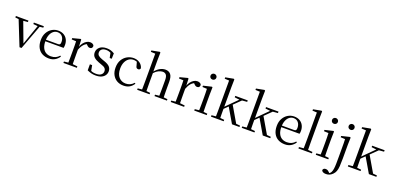

<svg xmlns="http://www.w3.org/2000/svg" viewBox="3 -2047 7283 3560"><g transform="rotate(20 3644.0 -267.0)"><path d="M253 5 45 -516H137L306 -63H289L295 -76L449 -516H488L293 5ZM-8 -487V-516H240V-487L131 -477H90ZM347 -487V-516H544V-487L463 -477H446Z M833 15Q760 15 702 -15Q644 -45 611 -106Q578 -167 578 -257Q578 -341 612.5 -402.5Q647 -464 703 -497.5Q759 -531 825 -531Q890 -531 936.5 -503.5Q983 -476 1007.5 -429Q1032 -382 1032 -323Q1032 -287 1025 -263H617V-294H907Q934 -294 943 -308Q952 -322 952 -352Q952 -416 918 -457.5Q884 -499 823 -499Q779 -499 743 -471.5Q707 -444 686 -392.5Q665 -341 665 -269Q665 -188 689.5 -136Q714 -84 757 -59.5Q800 -35 855 -35Q908 -35 947.5 -53.5Q987 -72 1018 -108L1034 -94Q1001 -44 951 -14.5Q901 15 833 15Z M1118 0V-28L1229 -40H1270L1383 -28V0ZM1201 0Q1202 -24 1202.5 -65Q1203 -106 1203.5 -150.5Q1204 -195 1204 -229V-289Q1204 -341 1203.5 -381Q1203 -421 1201 -458L1113 -462V-488L1267 -528L1280 -520L1286 -379V-378V-229Q1286 -195 1286.5 -150.5Q1287 -106 1287.5 -65Q1288 -24 1289 0ZM1285 -319 1264 -371H1282Q1297 -420 1324 -455.5Q1351 -491 1384.5 -511Q1418 -531 1453 -531Q1482 -531 1504 -519.5Q1526 -508 1533 -486Q1532 -459 1520 -444Q1508 -429 1481 -429Q1462 -429 1447 -438.5Q1432 -448 1415 -467L1392 -489L1437 -487Q1385 -473 1348.5 -432.5Q1312 -392 1285 -319Z M1755 15Q1707 15 1668 4.5Q1629 -6 1588 -25V-144H1632L1656 -18L1619 -20V-56Q1647 -37 1678 -27Q1709 -17 1753 -17Q1819 -17 1852.5 -44Q1886 -71 1886 -113Q1886 -150 1863.5 -173.5Q1841 -197 1780 -216L1728 -235Q1667 -257 1631.5 -291.5Q1596 -326 1596 -382Q1596 -445 1644.5 -488Q1693 -531 1783 -531Q1828 -531 1863.5 -520Q1899 -509 1936 -486L1933 -379H1893L1869 -496L1900 -490V-458Q1870 -479 1842 -488.5Q1814 -498 1783 -498Q1726 -498 1697 -473Q1668 -448 1668 -408Q1668 -372 1692 -349.5Q1716 -327 1770 -308L1821 -290Q1897 -264 1929 -228Q1961 -192 1961 -140Q1961 -97 1937.5 -61.5Q1914 -26 1869 -5.5Q1824 15 1755 15Z M2304 15Q2231 15 2175 -17Q2119 -49 2087 -108.5Q2055 -168 2055 -251Q2055 -341 2092 -403.5Q2129 -466 2188.5 -498.5Q2248 -531 2317 -531Q2362 -531 2400 -514.5Q2438 -498 2464.5 -469Q2491 -440 2502 -399Q2493 -364 2460 -364Q2439 -364 2426.5 -375.5Q2414 -387 2410 -413L2385 -502L2435 -462Q2404 -482 2377 -490.5Q2350 -499 2322 -499Q2271 -499 2230 -470Q2189 -441 2165.5 -388Q2142 -335 2142 -262Q2142 -154 2195 -94.5Q2248 -35 2332 -35Q2377 -35 2416 -52.5Q2455 -70 2488 -107L2504 -94Q2471 -42 2423 -13.5Q2375 15 2304 15Z M2573 0V-28L2682 -39H2715L2818 -28V0ZM2656 0Q2657 -24 2657.5 -65Q2658 -106 2658.5 -150.5Q2659 -195 2659 -229V-744L2571 -748V-775L2727 -805L2742 -796L2739 -641V-412L2741 -399V-229Q2741 -195 2741.5 -150.5Q2742 -106 2742.5 -65Q2743 -24 2744 0ZM2915 0V-28L3023 -39H3055L3160 -28V0ZM2996 0Q2997 -24 2997.5 -64.5Q2998 -105 2998.5 -149.5Q2999 -194 2999 -229V-344Q2999 -418 2974.5 -447.5Q2950 -477 2906 -477Q2871 -477 2825 -455Q2779 -433 2724 -373L2705 -407H2727Q2780 -472 2833 -501.5Q2886 -531 2941 -531Q3007 -531 3044 -487.5Q3081 -444 3081 -341V-229Q3081 -194 3081.5 -149.5Q3082 -105 3083 -64.5Q3084 -24 3085 0Z M3235 0V-28L3346 -40H3387L3500 -28V0ZM3318 0Q3319 -24 3319.5 -65Q3320 -106 3320.5 -150.5Q3321 -195 3321 -229V-289Q3321 -341 3320.5 -381Q3320 -421 3318 -458L3230 -462V-488L3384 -528L3397 -520L3403 -379V-378V-229Q3403 -195 3403.5 -150.5Q3404 -106 3404.5 -65Q3405 -24 3406 0ZM3402 -319 3381 -371H3399Q3414 -420 3441 -455.5Q3468 -491 3501.5 -511Q3535 -531 3570 -531Q3599 -531 3621 -519.5Q3643 -508 3650 -486Q3649 -459 3637 -444Q3625 -429 3598 -429Q3579 -429 3564 -438.5Q3549 -448 3532 -467L3509 -489L3554 -487Q3502 -473 3465.5 -432.5Q3429 -392 3402 -319Z M3699 0V-28L3809 -39H3840L3946 -28V0ZM3782 0Q3783 -24 3784 -65Q3785 -106 3785.5 -150.5Q3786 -195 3786 -229V-289Q3786 -340 3785 -381Q3784 -422 3782 -459L3693 -463V-489L3858 -528L3870 -520L3867 -380V-229Q3867 -195 3867.5 -150.5Q3868 -106 3869 -65Q3870 -24 3871 0ZM3819 -655Q3795 -655 3778 -670.5Q3761 -686 3761 -711Q3761 -736 3778 -752Q3795 -768 3819 -768Q3842 -768 3859.5 -752Q3877 -736 3877 -711Q3877 -686 3859.5 -670.5Q3842 -655 3819 -655Z M4029 0V-28L4138 -39H4171L4280 -28V0ZM4113 0Q4114 -20 4114.5 -48.5Q4115 -77 4115.5 -108.5Q4116 -140 4116 -171.5Q4116 -203 4116 -229V-744L4028 -748V-775L4186 -805L4201 -796L4198 -641V-231Q4198 -205 4198 -173Q4198 -141 4198.5 -109Q4199 -77 4199.5 -48.5Q4200 -20 4201 0ZM4157 -175V-219H4161L4308 -367L4457 -516H4506ZM4444 0 4269 -299 4327 -355 4514 -35 4592 -28V0ZM4321 -487V-516H4567V-487L4450 -477L4431 -474Z M4636 0V-28L4745 -39H4778L4887 -28V0ZM4720 0Q4721 -20 4721.5 -48.5Q4722 -77 4722.5 -108.5Q4723 -140 4723 -171.5Q4723 -203 4723 -229V-744L4635 -748V-775L4793 -805L4808 -796L4805 -641V-231Q4805 -205 4805 -173Q4805 -141 4805.5 -109Q4806 -77 4806.5 -48.5Q4807 -20 4808 0ZM4764 -175V-219H4768L4915 -367L5064 -516H5113ZM5051 0 4876 -299 4934 -355 5121 -35 5199 -28V0ZM4928 -487V-516H5174V-487L5057 -477L5038 -474Z M5489 15Q5416 15 5358 -15Q5300 -45 5267 -106Q5234 -167 5234 -257Q5234 -341 5268.5 -402.5Q5303 -464 5359 -497.5Q5415 -531 5481 -531Q5546 -531 5592.5 -503.5Q5639 -476 5663.5 -429Q5688 -382 5688 -323Q5688 -287 5681 -263H5273V-294H5563Q5590 -294 5599 -308Q5608 -322 5608 -352Q5608 -416 5574 -457.5Q5540 -499 5479 -499Q5435 -499 5399 -471.5Q5363 -444 5342 -392.5Q5321 -341 5321 -269Q5321 -188 5345.5 -136Q5370 -84 5413 -59.5Q5456 -35 5511 -35Q5564 -35 5603.5 -53.5Q5643 -72 5674 -108L5690 -94Q5657 -44 5607 -14.5Q5557 15 5489 15Z M5755 0V-28L5871 -39H5903L6021 -28V0ZM5845 0Q5846 -31 5846.5 -70.5Q5847 -110 5847.5 -151.5Q5848 -193 5848 -229V-744L5760 -748V-775L5918 -805L5933 -796L5930 -641V-229Q5930 -193 5930.5 -151.5Q5931 -110 5931.5 -70.5Q5932 -31 5933 0Z M6097 0V-28L6207 -39H6238L6344 -28V0ZM6180 0Q6181 -24 6182 -65Q6183 -106 6183.5 -150.5Q6184 -195 6184 -229V-289Q6184 -340 6183 -381Q6182 -422 6180 -459L6091 -463V-489L6256 -528L6268 -520L6265 -380V-229Q6265 -195 6265.5 -150.5Q6266 -106 6267 -65Q6268 -24 6269 0ZM6217 -655Q6193 -655 6176 -670.5Q6159 -686 6159 -711Q6159 -736 6176 -752Q6193 -768 6217 -768Q6240 -768 6257.5 -752Q6275 -736 6275 -711Q6275 -686 6257.5 -670.5Q6240 -655 6217 -655Z M6394 271Q6354 271 6332.5 257.5Q6311 244 6307 225Q6317 184 6362 184Q6380 184 6396 191Q6412 198 6429 215L6462 246V252H6434V243Q6449 235 6462 223.5Q6475 212 6484 194Q6497 168 6503 126.5Q6509 85 6510 28.5Q6511 -28 6511 -96V-288Q6511 -338 6510.5 -380Q6510 -422 6508 -459L6420 -463V-489L6581 -528L6596 -519L6592 -380V-104Q6592 -13 6587.5 47Q6583 107 6568.5 146.5Q6554 186 6523 216Q6494 245 6463 258Q6432 271 6394 271ZM6546 -655Q6522 -655 6504.5 -670.5Q6487 -686 6487 -711Q6487 -736 6504.5 -752Q6522 -768 6546 -768Q6569 -768 6586 -752Q6603 -736 6603 -711Q6603 -686 6586 -670.5Q6569 -655 6546 -655Z M6730 0V-28L6839 -39H6872L6981 -28V0ZM6814 0Q6815 -20 6815.5 -48.5Q6816 -77 6816.5 -108.5Q6817 -140 6817 -171.5Q6817 -203 6817 -229V-744L6729 -748V-775L6887 -805L6902 -796L6899 -641V-231Q6899 -205 6899 -173Q6899 -141 6899.5 -109Q6900 -77 6900.5 -48.5Q6901 -20 6902 0ZM6858 -175V-219H6862L7009 -367L7158 -516H7207ZM7145 0 6970 -299 7028 -355 7215 -35 7293 -28V0ZM7022 -487V-516H7268V-487L7151 -477L7132 -474Z"/></g></svg>

Font: Noto Serif SC
Style: Regular
Weight: 400
Designer: Ryoko NISHIZUKA 西塚涼子 (kana & ideographs); Frank Grießhammer (Latin, Greek & Cyrillic); Wenlong ZHANG 张文龙 (bopomofo); San
Foundry: Adobe
Version: Version 2.002-H1;hotconv 1.1.0;makeotfexe 2.6.0